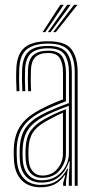

<svg xmlns="http://www.w3.org/2000/svg" viewBox="-20 -780 401 806"><path d="M293.8 0V-474.8Q293.8 -534.5 270.1 -565.8Q246.5 -597 182 -597Q125.8 -597 94.5 -574.4Q63.2 -551.8 60.8 -490Q59 -444.2 61.5 -397.2H49.5Q46.5 -446.8 48.5 -490.5Q51 -553 82.6 -579.9Q114.2 -606.8 182 -606.8Q255.5 -606.8 280.8 -572.1Q306 -537.5 306 -474.8V0ZM269 0V-38L272.8 -102.8H269.8Q257.5 -62.5 228.2 -38Q199 -13.5 153.5 -13.5Q114.2 -13.5 90.5 -37.6Q66.8 -61.8 63.5 -105.2Q61.8 -129.8 62.8 -155.2Q64.5 -208 86 -240.8Q107.5 -273.5 155.5 -299Q176.2 -310 206.6 -322.8Q237 -335.5 269.5 -347.2V-474.8Q269.5 -522.2 251.6 -549.8Q233.8 -577.2 182 -577.2Q133.8 -577.2 110.5 -556.6Q87.2 -536 85.2 -487.2Q84.5 -471.5 84.6 -447Q84.8 -422.5 86.2 -397.2H73.8Q72.5 -420.5 72.2 -445.2Q72 -470 72.8 -487.5Q75 -540.5 100.5 -563.9Q126 -587.2 182 -587.2Q239.2 -587.2 260.4 -558.4Q281.5 -529.5 281.5 -474.8V0ZM149.8 6.2Q101.2 6.2 72.1 -22.2Q43 -50.8 38.8 -104Q37 -128.8 38 -156.8Q40.2 -211.5 64.2 -249.5Q88.2 -287.5 145 -318Q165.5 -329.2 189.2 -340.1Q213 -351 244.5 -363V-474.8Q244.5 -513.8 231.1 -535.6Q217.8 -557.5 182 -557.5Q145.8 -557.5 128.5 -540.4Q111.2 -523.2 109.8 -486.5Q109.2 -470.5 109.2 -446.5Q109.2 -422.5 110.5 -397.2H98.2Q97 -421 97 -445.5Q97 -470 97.5 -487Q99.2 -531 120.2 -549.1Q141.2 -567.2 182 -567.2Q226 -567.2 241.4 -542.4Q256.8 -517.5 256.8 -474.8V-354.8Q226.2 -343.2 198 -331.1Q169.8 -319 150.2 -308.5Q100.5 -282.2 76.4 -246.6Q52.2 -211 50.2 -156Q50 -142.5 50 -130.5Q50 -118.5 51.2 -104.8Q54.8 -56.8 81 -30.2Q107.2 -3.8 151.8 -3.8Q194.8 -3.8 220.6 -22.4Q246.5 -41 262.2 -72.2H265.2L257.2 -21V0H245.2L245 -11.8L254.5 -45.2H251.8Q233.2 -18 208.6 -5.9Q184 6.2 149.8 6.2ZM155.5 -23.2Q191.5 -23.2 216.9 -40Q242.2 -56.8 255.8 -82.6Q269.2 -108.5 269.2 -136V-336Q238.8 -325 209.8 -312.6Q180.8 -300.2 160.5 -289Q118.2 -265.8 97.8 -235.4Q77.2 -205 75 -154.5Q73.8 -129.5 75.8 -105.8Q79.2 -66.5 100 -44.9Q120.8 -23.2 155.5 -23.2ZM157.2 -33.5Q126.5 -33.5 108.5 -53.2Q90.5 -73 88 -107.5Q86.2 -130.8 87.2 -152.8Q89 -202 108.2 -230Q127.5 -258 165.5 -279.2Q188 -291.8 210.2 -302.2Q232.5 -312.8 256.8 -321.5V-135.2Q256.8 -97.5 230.9 -65.5Q205 -33.5 157.2 -33.5ZM158 -43Q197 -43 220.6 -70.9Q244.2 -98.8 244.2 -134.8V-306.5Q225 -298.5 207.6 -289.6Q190.2 -280.8 171 -269.8Q133.2 -248.2 117 -222Q100.8 -195.8 99.5 -152.5Q98.8 -129.8 100.2 -108.2Q102.5 -78.2 117.5 -60.6Q132.5 -43 158 -43ZM158.8 -645 233.2 -759.8H247.8L170 -645ZM203 -645 290.8 -759.8H305.2L214.2 -645ZM181 -645 262 -759.8H276.5L192 -645Z"/></svg>

Font: Big Shoulders Inline Text Light
Style: Regular
Weight: 300
Designer: Patric King
Foundry: XO Type Co
Version: Version 1.000